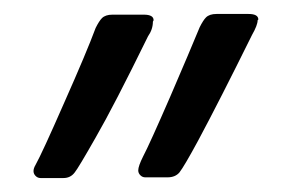

<svg xmlns="http://www.w3.org/2000/svg" viewBox="-20 -573 419 275"><path d="M350 -545 349 -544Q349 -537 341 -523Q294 -428 264 -372Q244 -335 237 -326Q231 -319 220 -319H188Q184 -319 181 -322Q178 -325 178 -329Q178 -335 185 -349Q194 -366 224 -435Q252 -500 266 -534Q271 -544 275 -548Q280 -553 290 -553H336Q350 -553 350 -545ZM200 -544 199 -542Q199 -531 192 -521Q143 -421 117 -376Q92 -332 87 -326Q81 -318 71 -318H38Q34 -318 31 -321Q28 -324 28 -328Q28 -332 31 -337Q40 -353 72 -426Q104 -498 117 -533Q122 -543 126 -547Q131 -552 141 -552H186Q200 -552 200 -544Z"/></svg>

Font: Libra Serif Modern
Style: Bold
Weight: 700
Designer: Stefan Peev, Context Ltd
Foundry: Ascender Corporation
Version: Version 1.000